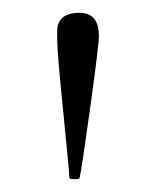

<svg xmlns="http://www.w3.org/2000/svg" viewBox="-20 -715 252 299"><path d="M69 -666Q69 -695 104 -695Q134 -695 134 -659Q134 -645 120.5 -547.5Q107 -450 104 -438Q104 -436 96 -436Q88 -436 88 -438Q88 -447 78.5 -540.5Q69 -634 69 -655Z"/></svg>

Font: MathJax_Fraktur
Style: Regular
Weight: 400
Version: Version 1.1